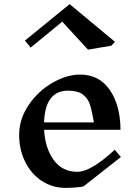

<svg xmlns="http://www.w3.org/2000/svg" viewBox="-20 -902 680 932"><path d="M385 3Q348 10 298 10Q234 10 182.5 -24Q131 -58 102 -117Q73 -176 73 -247Q73 -324 119 -392Q165 -460 234.5 -500Q304 -540 369 -540Q461 -540 512.5 -466Q564 -392 565 -272H194Q199 -183 240.5 -125.5Q282 -68 356 -68Q421 -68 537 -175L567 -140ZM194 -308H436Q426 -365 416.5 -394.5Q407 -424 382.5 -443Q358 -462 310 -462H311Q199 -462 194 -308ZM520 -680 407 -661 282 -797 129 -671 101 -705 318 -882 538 -699Z"/></svg>

Font: Inknut Antiqua Light
Style: Regular
Weight: 300
Designer: Claus Eggers Sørensen
Foundry: Claus Eggers Sørensen
Version: Version 1.003; ttfautohint (v1.8.2) -l 8 -r 50 -G 200 -x 14 